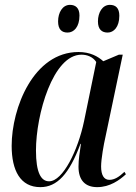

<svg xmlns="http://www.w3.org/2000/svg" viewBox="-20 -760 559 790"><path d="M423 -626C448 -626 471 -649 471 -695C471 -727 456 -740 432 -740C401 -740 383 -708 383 -672C383 -639 399 -626 423 -626ZM258 -626C284 -626 307 -649 307 -696C307 -727 291 -740 268 -740C237 -740 219 -708 219 -672C219 -639 234 -626 258 -626ZM146 10C215 10 265 -44 311 -168H313C308 -133 303 -105 303 -74C303 -19 330 10 380 10C432 10 472 -19 498 -43L492 -53C470 -32 451 -20 430 -20C408 -20 396 -39 396 -75C396 -106 407 -167 414 -197L485 -535H469L405 -508C383 -528 351 -546 303 -546C118 -546 28 -316 28 -160C28 -58 64 10 146 10ZM182 -14C149 -14 128 -49 128 -141C128 -289 198 -535 315 -535C339 -535 362 -526 376 -505L326 -262C301 -142 239 -14 182 -14Z"/></svg>

Font: Noto Serif Display Condensed Medium
Style: Italic
Weight: 500
Width: 3
Italic angle: -12°
Designer: Monotype Design Team
Foundry: Monotype Imaging Inc.
Version: Version 2.009